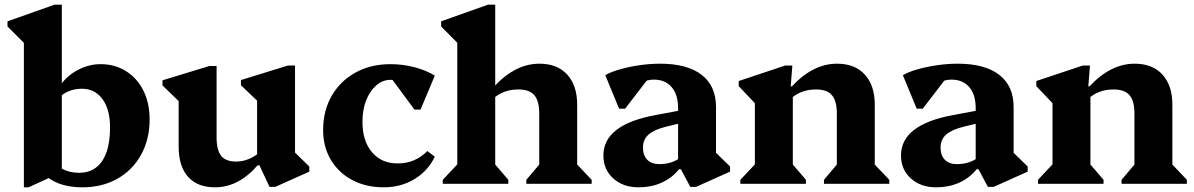

<svg xmlns="http://www.w3.org/2000/svg" viewBox="-20 -785 5101 820"><path d="M332 15Q239 15 183 -28V-121Q213 -82 244.5 -64.5Q276 -47 317 -47Q360 -47 389.5 -69Q419 -91 434.5 -134Q450 -177 450 -241Q450 -318 417.5 -362Q385 -406 330 -406Q300 -406 275 -396Q250 -386 229 -366V-424H240Q269 -464 315 -487.5Q361 -511 409 -511Q471 -511 518.5 -481Q566 -451 592.5 -398Q619 -345 619 -274Q619 -190 582.5 -124Q546 -58 481 -21.5Q416 15 332 15ZM82 15V-638L125 -559L12 -672V-694L213 -765H244V-50L102 15Z M898 15Q823 15 783 -30Q743 -75 743 -159V-403L786 -312L674 -420V-442L874 -503H905V-198Q905 -144 924.5 -119.5Q944 -95 988 -95Q1017 -95 1044 -106.5Q1071 -118 1094 -139V-81H1082Q1041 -33 995 -9Q949 15 898 15ZM1131 13 1088 -79H1078V-404L1121 -314L1009 -421V-443L1209 -505H1240V-100L1198 -174L1301 -74V-52L1156 13Z M1619 15Q1543 15 1484.5 -16Q1426 -47 1393 -102.5Q1360 -158 1360 -229Q1360 -312 1396.5 -375.5Q1433 -439 1498 -475Q1563 -511 1648 -511Q1700 -511 1750 -498Q1800 -485 1837 -462L1776 -317H1750L1634 -474H1723V-414Q1695 -444 1648 -444Q1614 -444 1587 -420.5Q1560 -397 1544 -357Q1528 -317 1528 -265Q1528 -183 1568.5 -135Q1609 -87 1679 -87Q1753 -87 1805 -140L1837 -116Q1808 -55 1750 -20Q1692 15 1619 15Z M2228 0V-17L2298 -100L2283 -72V-300Q2283 -354 2262 -378.5Q2241 -403 2194 -403Q2160 -403 2132 -392Q2104 -381 2080 -358V-416H2091Q2181 -513 2284 -513Q2360 -513 2402.5 -466.5Q2445 -420 2445 -338V-71L2429 -99L2507 -17V0ZM1871 0V-17L1949 -100L1933 -72V-638L1976 -559L1864 -672V-694L2064 -765H2095V-71L2080 -100L2151 -17V0Z M2928 13 2888 -62H2876V-323Q2876 -381 2848.5 -413Q2821 -445 2772 -445Q2744 -445 2719.5 -431Q2695 -417 2680 -393L2681 -489H2779L2650 -321H2624L2565 -464Q2589 -478 2628 -489Q2667 -500 2711.5 -506.5Q2756 -513 2799 -513Q2915 -513 2976.5 -465.5Q3038 -418 3038 -328V-100L2995 -174L3098 -74V-52L2953 13ZM2707 15Q2641 15 2599 -23Q2557 -61 2557 -121Q2557 -252 2777 -293L2899 -316V-262L2825 -244Q2773 -231 2749.5 -210Q2726 -189 2726 -155Q2726 -121 2744.5 -102.5Q2763 -84 2796 -84Q2852 -84 2891 -116V-62H2880Q2849 -24 2805 -4.5Q2761 15 2707 15Z M3499 0V-17L3569 -100L3554 -72V-300Q3554 -354 3533 -378.5Q3512 -403 3465 -403Q3431 -403 3403 -392Q3375 -381 3351 -358V-416H3362Q3452 -513 3555 -513Q3631 -513 3673.5 -466.5Q3716 -420 3716 -338V-71L3700 -99L3778 -17V0ZM3142 0V-17L3220 -100L3204 -71V-401L3247 -299L3135 -417V-439L3333 -505H3364L3357 -416H3366V-71L3351 -100L3422 -17V0Z M4199 13 4159 -62H4147V-323Q4147 -381 4119.5 -413Q4092 -445 4043 -445Q4015 -445 3990.5 -431Q3966 -417 3951 -393L3952 -489H4050L3921 -321H3895L3836 -464Q3860 -478 3899 -489Q3938 -500 3982.5 -506.5Q4027 -513 4070 -513Q4186 -513 4247.5 -465.5Q4309 -418 4309 -328V-100L4266 -174L4369 -74V-52L4224 13ZM3978 15Q3912 15 3870 -23Q3828 -61 3828 -121Q3828 -252 4048 -293L4170 -316V-262L4096 -244Q4044 -231 4020.5 -210Q3997 -189 3997 -155Q3997 -121 4015.5 -102.5Q4034 -84 4067 -84Q4123 -84 4162 -116V-62H4151Q4120 -24 4076 -4.5Q4032 15 3978 15Z M4770 0V-17L4840 -100L4825 -72V-300Q4825 -354 4804 -378.5Q4783 -403 4736 -403Q4702 -403 4674 -392Q4646 -381 4622 -358V-416H4633Q4723 -513 4826 -513Q4902 -513 4944.5 -466.5Q4987 -420 4987 -338V-71L4971 -99L5049 -17V0ZM4413 0V-17L4491 -100L4475 -71V-401L4518 -299L4406 -417V-439L4604 -505H4635L4628 -416H4637V-71L4622 -100L4693 -17V0Z"/></svg>

Font: Platypi Light
Style: Bold
Weight: 700
Version: Version 1.200